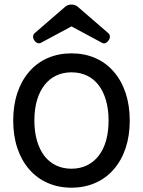

<svg xmlns="http://www.w3.org/2000/svg" viewBox="-20 -829 640 859"><path d="M163.6 -637.7Q159.2 -635.3 154.3 -635.3Q142.6 -635.3 133.3 -648.4Q127.9 -656.7 127.9 -664.6Q127.9 -674.8 136.2 -681.6L272.9 -799.8Q284.2 -808.6 299.8 -808.6Q315.4 -808.6 326.7 -799.8L463.4 -681.6Q471.7 -674.8 471.7 -665Q471.7 -656.2 465.3 -647.5Q459.5 -639.6 453.1 -636.7Q448.2 -634.8 445.3 -634.8Q440.9 -634.8 436 -637.7L299.8 -710.9ZM488.8 -508.3Q523.4 -468.8 542 -413.1Q560.5 -357.4 560.5 -289.6Q560.5 -221.7 542 -166.3Q523.4 -110.8 488.8 -71.3Q454.6 -31.7 406.2 -10.5Q357.9 10.7 299.8 10.7Q241.7 10.7 193.4 -10.5Q145 -31.7 110.8 -71.3Q76.2 -110.8 57.6 -166.3Q39.1 -221.7 39.1 -289.6Q39.1 -357.4 57.6 -413.1Q76.2 -468.8 110.8 -508.3Q145 -548.3 193.4 -569.3Q241.7 -590.3 299.8 -590.3Q357.9 -590.3 406.2 -569.3Q454.6 -548.3 488.8 -508.3ZM179.7 -449.2Q157.2 -420.9 145.5 -380.6Q133.8 -340.3 133.8 -289.6Q133.8 -240.2 145.3 -200.2Q156.7 -160.2 178.2 -131.8Q200.2 -103.5 231 -88.9Q261.7 -74.2 299.8 -74.2Q338.4 -74.2 369.4 -89.4Q400.4 -104.5 421.9 -132.8Q443.4 -160.6 454.6 -200.4Q465.8 -240.2 465.8 -289.6Q465.8 -339.4 454.3 -379.4Q442.9 -419.4 421.4 -447.8Q399.9 -476.1 369.1 -490.7Q338.4 -505.4 299.8 -505.4Q262.2 -505.4 231.7 -491Q201.2 -476.6 179.7 -449.2Z"/></svg>

Font: Courier Prime Medium
Style: Regular
Weight: 500
Designer: Alan Dague-Greene
Foundry: Quote-Unquote Apps
Version: Version 1.202